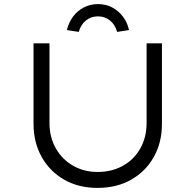

<svg xmlns="http://www.w3.org/2000/svg" viewBox="-20 -912 957 939"><path d="M457 7Q364 7 293.5 -33.5Q223 -74 183.5 -145Q144 -216 144 -306V-700H222V-311Q222 -241 253 -186.5Q284 -132 337.5 -101.5Q391 -71 457 -71Q527 -71 581.5 -101.5Q636 -132 666.5 -186.5Q697 -241 697 -311V-700H772V-305Q772 -216 732.5 -145Q693 -74 622 -33.5Q551 7 457 7ZM365 -756 307 -765Q316 -802 337 -830.5Q358 -859 389.5 -875.5Q421 -892 459 -892Q498 -892 529 -875.5Q560 -859 581.5 -830.5Q603 -802 611 -765L553 -756Q542 -793 517 -812.5Q492 -832 459 -832Q426 -832 401 -812.5Q376 -793 365 -756Z"/></svg>

Font: Lexend Giga Light
Style: Regular
Weight: 300
Version: Version 1.007